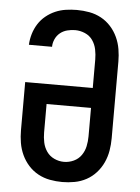

<svg xmlns="http://www.w3.org/2000/svg" viewBox="-53 -785 607 835"><g transform="rotate(5 250.0 -367.5)"><path d="M250 8Q223 8 196 3Q169 -2 145 -15Q121 -28 102.5 -48.5Q84 -69 72.5 -94Q61 -119 56.5 -146Q52 -173 52 -200V-411H347V-535Q347 -557 342.5 -579Q338 -601 325.5 -619Q313 -637 292 -646Q271 -655 249 -655Q232 -655 214.5 -650.5Q197 -646 183.5 -635Q170 -624 162.5 -607.5Q155 -591 155 -574H54Q55 -598 62 -621.5Q69 -645 82 -665.5Q95 -686 114 -701.5Q133 -717 155 -726.5Q177 -736 201 -739.5Q225 -743 249 -743Q277 -743 304 -738Q331 -733 355 -720Q379 -707 397.5 -686.5Q416 -666 427.5 -641Q439 -616 443.5 -589Q448 -562 448 -535V-200Q448 -173 443.5 -146Q439 -119 427.5 -94Q416 -69 397.5 -48.5Q379 -28 355 -15Q331 -2 304 3Q277 8 250 8ZM250 -80Q272 -80 292.5 -89.5Q313 -99 325.5 -117Q338 -135 342.5 -156.5Q347 -178 347 -200V-324H153V-200Q153 -178 157.5 -156.5Q162 -135 174.5 -117Q187 -99 207.5 -89.5Q228 -80 250 -80Z"/></g></svg>

Font: Zed Mono Semibold
Style: Regular
Weight: 600
Monospace: yes
Designer: Belleve Invis
Foundry: Belleve Invis
Version: Version 1.0.0; ttfautohint (v1.8.4)